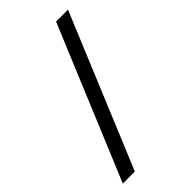

<svg xmlns="http://www.w3.org/2000/svg" viewBox="-255 -819 1003 1003"><g transform="rotate(-45 246.5 -317.5)"><path d="M111 105H22L374 -740H462Z"/></g></svg>

Font: BioRhyme ExtraBold
Style: Regular
Weight: 400
Version: Version 1.600;gftools[0.9.33]